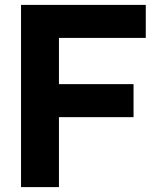

<svg xmlns="http://www.w3.org/2000/svg" viewBox="-20 -765 627 785"><path d="M66 0H221V-286H526V-421H221V-610H576V-745H66Z"/></svg>

Font: Plus Jakarta Sans ExtraBold
Style: Regular
Weight: 800
Designer: Gumpita Rahayu
Foundry: Tokotype
Version: Version 2.004; ttfautohint (v1.8.3)